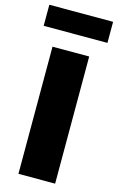

<svg xmlns="http://www.w3.org/2000/svg" viewBox="-136 -966 628 1021"><g transform="rotate(15 177.5 -455.5)"><path d="M76.5 0V-700H278.5V0ZM2.5 -795V-911H353.5V-795Z"/></g></svg>

Font: Geologica Black
Style: Regular
Weight: 900
Designer: Sindre Bremnes, Frode Helland
Foundry: Monokrom Skriftforlag AS
Version: Version 1.010;gftools[0.9.28]